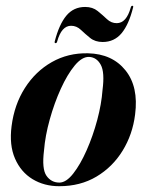

<svg xmlns="http://www.w3.org/2000/svg" viewBox="-20 -634 507 663"><path d="M284 -450Q367.5 -448 413.2 -391.2Q459 -334.5 446.5 -238.5Q438 -170 403.5 -113.8Q369 -57.5 313.2 -24.2Q257.5 9 184.5 9Q132.5 9 92.2 -15.5Q52 -40 31.8 -86.5Q11.5 -133 20 -198.5Q29.5 -273 66 -330.2Q102.5 -387.5 158.8 -419.5Q215 -451.5 284 -450ZM185 -3.5Q208.5 -3.5 233 -34.8Q257.5 -66 279.2 -115.2Q301 -164.5 315.8 -219.8Q330.5 -275 334 -323Q342 -384.5 328 -410.2Q314 -436 288 -437.5Q263.5 -438.5 238 -407.8Q212.5 -377 190 -327.5Q167.5 -278 151.8 -221.5Q136 -165 132 -114.5Q124 -50.5 140.5 -27Q157 -3.5 185 -3.5ZM334.5 -489Q308.5 -489 291.2 -503Q274 -517 259.2 -531Q244.5 -545 225.5 -545Q192.5 -545 177.5 -491Q176 -485 172 -485Q167.5 -485 169 -491Q184 -549.5 209 -579.8Q234 -610 274 -610Q300 -610 317.2 -596Q334.5 -582 349.2 -568Q364 -554 383 -554Q416.5 -554 431.5 -608Q433 -614 437 -614Q441.5 -614 439.5 -608Q425 -549.5 399.8 -519.2Q374.5 -489 334.5 -489Z"/></svg>

Font: Fraunces 144pt SemiBold
Style: Italic
Weight: 600
Italic angle: -16°
Version: Version 1.000;[0bf87f6ff]